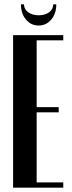

<svg xmlns="http://www.w3.org/2000/svg" viewBox="-20 -860 329 880"><path d="M270 -699V-675H148V-369H249V-345H148V-24H270V0H40V-699ZM224 -840H238Q238 -798 215 -770.5Q192 -743 157 -743Q122 -743 99 -770.5Q76 -798 76 -840H90Q90 -818 109 -804Q128 -790 158 -790Q187 -790 205.5 -804Q224 -818 224 -840Z"/></svg>

Font: Moniqa Extra Bold Narrow Heading
Style: Regular
Weight: 800
Width: 4
Designer: Rajesh Rajput
Foundry: Rajesh Rajput
Version: Version 1.000;December 15, 2022;FontCreator 14.0.0.2794 32-b